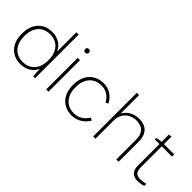

<svg xmlns="http://www.w3.org/2000/svg" viewBox="61 -1477 2241 2241"><g transform="rotate(45 1181.5 -357.0)"><path d="M289 5H294C386 5 458 -40 494 -117V-113C495 -72 498 -26 502 0H532V-720H494V-403C458 -480 386 -525 294 -525H289C150 -525 56 -422 56 -270V-250C56 -98 150 5 289 5ZM291 -32C173 -32 96 -120 96 -251V-269C96 -400 173 -488 291 -488H298C416 -488 494 -400 494 -269V-251C494 -121 417 -32 298 -32Z M736 -624C753 -624 767 -637 767 -656C767 -673 753 -687 736 -687C717 -687 704 -673 704 -656C704 -637 717 -624 736 -624ZM716 0H754V-520H716Z M1136 6H1141C1227 6 1304 -40 1350 -119L1318 -136C1277 -68 1216 -31 1143 -31H1136C1020 -31 941 -118 941 -249V-271C941 -401 1020 -489 1138 -489H1145C1218 -489 1276 -452 1316 -380L1347 -397C1304 -480 1231 -526 1144 -526H1140C999 -526 901 -422 901 -271V-249C901 -98 996 6 1136 6Z M1492 0H1530V-302C1530 -412 1608 -489 1720 -489C1819 -489 1873 -434 1873 -331V0H1911V-335C1911 -458 1846 -526 1729 -526C1639 -526 1566 -483 1530 -415V-720H1492Z M2225 3C2256 3 2298 -4 2322 -13V-48C2297 -40 2256 -34 2230 -34C2171 -34 2140 -66 2140 -134V-484H2309V-520H2140V-645L2102 -639V-520C2076 -519 2043 -513 2025 -508V-484H2102V-128C2102 -42 2144 3 2225 3Z"/></g></svg>

Font: Fixel Text ExtraLight
Style: Regular
Weight: 200
Width: 4
Designer: AlfaBravo + MacPaw
Foundry: Kyrylo Tkachov, Marchela Mozhyna, Serhii Makarenko, Maria Weinstein, Zakhar Kryvoshyya
Version: Version 1.211